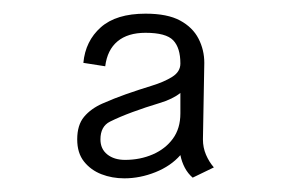

<svg xmlns="http://www.w3.org/2000/svg" viewBox="-20 -723 427 281"><path d="M93 -519Q93 -540 103 -552Q113 -564 130 -571.5Q147 -579 164 -585Q184 -592 202 -597.5Q220 -603 232 -610.5Q244 -618 244 -630Q244 -653 233.5 -664Q223 -675 193 -675Q167 -675 152 -662.5Q137 -650 134 -626L102 -631Q105 -663 127.5 -683Q150 -703 193 -703Q225 -703 243.5 -693Q262 -683 270.5 -666.5Q279 -650 279 -631L277 -519Q277 -507 281.5 -496.5Q286 -486 293 -478L262 -463Q255 -469 250.5 -477.5Q246 -486 244 -496Q230 -480 207.5 -471Q185 -462 162 -462Q144 -462 128.5 -468Q113 -474 103 -486.5Q93 -499 93 -519ZM127 -519Q127 -505 137 -497Q147 -489 163 -489Q185 -489 203.5 -497Q222 -505 233 -520Q244 -535 244 -557V-587Q233 -578 213 -572Q193 -566 174 -559Q155 -552 141 -545Q127 -538 127 -519Z"/></svg>

Font: Truculenta ExtraLight
Style: Regular
Weight: 250
Version: Version 1.002